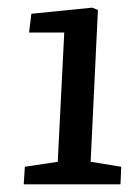

<svg xmlns="http://www.w3.org/2000/svg" viewBox="-20 -856 352 502"><path d="M217 -433 297 -420 295 -374H42L45 -420L131 -433L148 -771H56L62 -820L221 -836L236 -830Z"/></svg>

Font: Literata 12pt Medium
Style: Italic
Weight: 500
Italic angle: -2°
Designer: Latin by Veronika Burian and Jose Scaglione. Greek by Irene Vlachou. Cyrillic by Vera Evstafieva
Foundry: TypeTogether
Version: Version 3.002